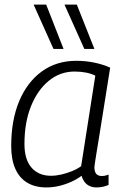

<svg xmlns="http://www.w3.org/2000/svg" viewBox="-20 -810 534 840"><path d="M402 10Q386 10 372.5 4Q359 -2 350 -14Q341 -26 337 -41Q317 -26 291.5 -14.5Q266 -3 238.5 3.5Q211 10 183 10Q134 10 99.5 -10.5Q65 -31 47 -71.5Q29 -112 29 -171Q29 -284 64 -367.5Q99 -451 163 -497.5Q227 -544 314 -544Q333 -544 353.5 -542Q374 -540 393 -536Q412 -532 429.5 -526.5Q447 -521 462 -514Q446 -414 434.5 -341.5Q423 -269 415 -219.5Q407 -170 402 -140Q397 -110 395 -95.5Q393 -81 393 -79Q393 -59 401 -49.5Q409 -40 425 -40Q433 -40 440 -41.5Q447 -43 455 -46V-1Q444 4 430.5 7Q417 10 402 10ZM335 -83 397 -479Q379 -488 356 -492.5Q333 -497 306 -497Q243 -497 193.5 -456.5Q144 -416 115.5 -345Q87 -274 87 -180Q87 -112 118 -76.5Q149 -41 203 -41Q225 -41 248.5 -46.5Q272 -52 294.5 -61Q317 -70 335 -83ZM214 -596 127 -790H182L258 -596ZM349 -596 262 -790H316L393 -596Z"/></svg>

Font: Georama ExtraCondensed Thin Light
Style: Italic
Weight: 300
Italic angle: -9°
Version: Version 1.001